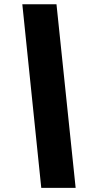

<svg xmlns="http://www.w3.org/2000/svg" viewBox="-20 -782 447 911"><path d="M175.8 109.4 85.9 -761.7H248L338.9 109.4Z"/></svg>

Font: Inter 17pt Black
Style: Italic
Weight: 900
Italic angle: -9.3988°
Version: Version 4.001;git-66647c0bb